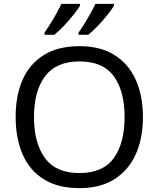

<svg xmlns="http://www.w3.org/2000/svg" viewBox="-20 -964 821 994"><path d="M720 -358Q720 -247 682.5 -164.5Q645 -82 572 -36Q499 10 391 10Q280 10 206.5 -36Q133 -82 97 -165Q61 -248 61 -359Q61 -469 97 -551Q133 -633 206.5 -679Q280 -725 392 -725Q499 -725 572 -679.5Q645 -634 682.5 -551.5Q720 -469 720 -358ZM156 -358Q156 -223 213 -145.5Q270 -68 391 -68Q513 -68 569 -145.5Q625 -223 625 -358Q625 -493 569 -569.5Q513 -646 392 -646Q271 -646 213.5 -569.5Q156 -493 156 -358ZM570 -934Q560 -917 537 -888Q514 -859 487 -830.5Q460 -802 437 -784H387V-796Q401 -815 417 -841Q433 -867 448.5 -894.5Q464 -922 474 -944H570ZM394 -934Q384 -917 361 -888Q338 -859 311 -830.5Q284 -802 261 -784H211V-796Q232 -825 257 -867.5Q282 -910 298 -944H394Z"/></svg>

Font: Noto Sans Symbols 2
Style: Regular
Weight: 400
Designer: Monotype Design Team
Foundry: Monotype Imaging Inc.
Version: Version 2.008; ttfautohint (v1.8.4.7-5d5b)